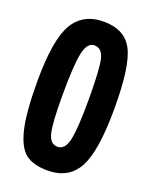

<svg xmlns="http://www.w3.org/2000/svg" viewBox="-136 -783 681 866"><g transform="rotate(20 204.5 -350.0)"><path d="M20 -354Q20 -552 65.5 -630.5Q111 -709 211 -709Q311 -709 350 -635Q389 -561 389 -358Q389 -152 345 -71.5Q301 9 200 9Q131 9 94 -20Q57 -49 38.5 -127.5Q20 -206 20 -354ZM148 -329Q148 -203 159 -155Q170 -107 206 -107Q242 -107 254 -161.5Q266 -216 266 -354Q266 -495 255.5 -544.5Q245 -594 207 -594Q173 -594 160.5 -536Q148 -478 148 -329Z"/></g></svg>

Font: Yanone Kaffeesatz Bold
Style: Regular
Weight: 700
Designer: Yanone (Cyrillic: Daniel Pouzeot)
Foundry: Yanone
Version: Version 1.003;PS 001.003;hotconv 1.0.88;makeotf.lib2.5.64775